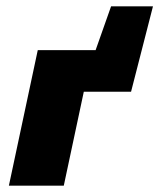

<svg xmlns="http://www.w3.org/2000/svg" viewBox="-20 -585 502 605"><path d="M8 0 99 -427H272L181 0ZM164 -296 192 -427H421L393 -296ZM235 -296 330 -565H462L393 -296Z"/></svg>

Font: Ysabeau Office Black
Style: Italic
Weight: 900
Italic angle: -12°
Designer: Christian Thalmann (Catharsis Fonts)
Version: Version 2.001;gftools[0.9.30]; featfreeze: tnum,lnum,ss02